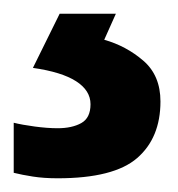

<svg xmlns="http://www.w3.org/2000/svg" viewBox="-27 -20 259 280"><path d="M207 128Q207 181 173 210.5Q139 240 57 240Q37 240 21 237.5Q5 235 -7 232V159Q5 162 23.5 164.5Q42 167 57 167Q78 167 91.5 159.5Q105 152 105 132Q105 112 84 98.5Q63 85 21 79L60 0H142L125 38Q157 47 182 68.5Q207 90 207 128Z"/></svg>

Font: Noto Sans Kawi SemiBold
Style: Regular
Weight: 600
Designer: Fadhl Haqq
Version: Version 1.000